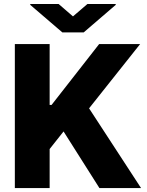

<svg xmlns="http://www.w3.org/2000/svg" viewBox="-20 -950 742 970"><path d="M55 0V-727.3H230.8V-419.7H240.4L480.8 -727.3H687.9L430 -402.7L692.5 0H482.2L301.1 -285.9L230.8 -197.1V0ZM276.3 -929.7 348.7 -867.2 421.5 -929.7H564.6V-925.4L402.7 -786.2H295.1L132.8 -925.4V-929.7Z"/></svg>

Font: Inter UI Extra Bold
Style: Regular
Weight: 800
Designer: Rasmus Andersson
Foundry: rsms
Version: 3.2;8d6f07862